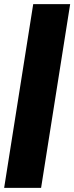

<svg xmlns="http://www.w3.org/2000/svg" viewBox="-26 -725 358 925"><path d="M-6 180 134 -705H312L172 180Z"/></svg>

Font: Mulish Black
Style: Italic
Weight: 900
Italic angle: -9°
Designer: Vernon Adams
Foundry: Vernon Adams
Version: Version 3.603; ttfautohint (v1.8.3)